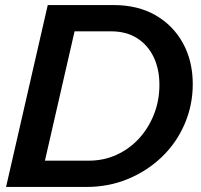

<svg xmlns="http://www.w3.org/2000/svg" viewBox="-20 -740 795 760"><path d="M92 0 116 -104H331Q391 -104 442 -127.5Q493 -151 530.5 -192Q568 -233 589.5 -287.5Q611 -342 611 -404Q611 -467 588 -514.5Q565 -562 522.5 -589Q480 -616 419 -616H225L250 -720H429Q526 -720 596 -679.5Q666 -639 704.5 -568.5Q743 -498 743 -407Q743 -324 711 -249.5Q679 -175 621.5 -119.5Q564 -64 487.5 -32Q411 0 322 0ZM4 0 169 -720H299L134 0Z"/></svg>

Font: Instrument Sans SemiBold
Style: Italic
Weight: 600
Italic angle: -13°
Designer: Rodrigo Fuenzalida
Foundry: fragTYPE
Version: Version 1.000;gftools[0.9.28]